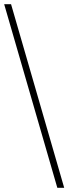

<svg xmlns="http://www.w3.org/2000/svg" viewBox="-20 -780 328 921"><path d="M255 121H288L33 -760H0Z"/></svg>

Font: Noto Serif Gurmukhi ExtraLight
Style: Regular
Weight: 200
Designer: Vaibhav Singh and the Monotype Design Team
Foundry: Monotype Imaging Inc.
Version: Version 2.004